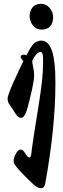

<svg xmlns="http://www.w3.org/2000/svg" viewBox="-20 -942 333 1012"><path d="M207 -634Q207 -668 193 -668Q179 -668 164.5 -647Q150 -626 150 -618Q150 -610 155 -588Q160 -566 160 -542.5Q160 -519 143 -444.5Q126 -370 115.5 -345.5Q105 -321 91 -321Q80 -321 71.5 -330.5Q63 -340 51.5 -359Q40 -378 30 -391.5Q20 -405 20 -422Q20 -439 51 -508.5Q82 -578 103 -619Q89 -636 89 -642Q89 -654 106 -654Q111 -654 119 -650Q121 -653 128 -666.5Q135 -680 138 -685Q141 -690 148.5 -700.5Q156 -711 162 -716Q181 -728 198 -728Q273 -728 272 -510Q272 -504 272 -501Q272 -270 218 28Q213 50 196 50Q177 50 152 26Q127 2 114 -11Q79 -46 67 -62Q52 -79 52 -94Q52 -109 63.5 -131.5Q75 -154 88 -154Q101 -154 113.5 -133Q126 -112 134 -112Q142 -112 144.5 -127.5Q147 -143 150 -171Q158 -230 182.5 -380Q207 -530 207 -603ZM136 -857Q136 -884 151.5 -903Q167 -922 195 -922Q223 -922 241.5 -900.5Q260 -879 260 -850Q260 -821 244.5 -803.5Q229 -786 200 -786Q171 -786 153.5 -808Q136 -830 136 -857Z"/></svg>

Font: Devonshire
Style: Regular
Weight: 400
Designer: Astigmatic (AOETI)
Foundry: Astigmatic (AOETI)
Version: Version 1.001